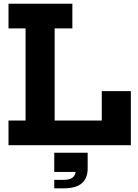

<svg xmlns="http://www.w3.org/2000/svg" viewBox="-20 -779 739 1030"><path d="M25.6 -626.5V-758.9H368.2V-626.5H273.2V-132.5H582.6V0H25.6V-132.5H117.2V-626.5ZM682 -290V0H526V-290ZM271 40.3H450.3V117.7L402.2 143.5H271ZM386.5 84 450.3 79.5V124.5Q450.3 176.5 419.3 203.9Q388.4 231.3 320.6 231.3H271V186H320.6Q354.8 186 370.7 172.8Q386.5 159.7 386.5 132.4Z"/></svg>

Font: Hepta Slab ExtraLight
Style: Regular
Weight: 200
Designer: Michael LaGattuta
Foundry: Michael LaGattuta
Version: Version 1.100